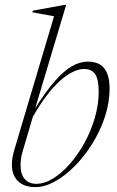

<svg xmlns="http://www.w3.org/2000/svg" viewBox="-20 -755 479 785"><path d="M74 -141Q68.5 -123.5 66.2 -108Q64 -92.5 64 -79.5Q64 -43 81 -23.2Q98 -3.5 128.5 -3.5Q162 -3.5 197.5 -25.5Q233 -47.5 266.2 -85.5Q299.5 -123.5 326 -172Q352.5 -220.5 368 -274.2Q383.5 -328 383.5 -381Q383.5 -430 369.2 -451.5Q355 -473 323.5 -473Q306.5 -473 287.2 -465.2Q268 -457.5 247 -442.2Q226 -427 204 -403.8Q182 -380.5 159.5 -349Q137 -317.5 114.5 -278ZM201 -688.5Q191.5 -690.5 176 -693.2Q160.5 -696 143.5 -699Q126.5 -702 112 -705L114.5 -711.5L243.5 -735H250.5L120 -299H115.5Q161.5 -373.5 199.8 -418.2Q238 -463 272 -483Q306 -503 338.5 -503Q384.5 -503 406.2 -475.8Q428 -448.5 428 -393Q428 -334.5 408.8 -276.8Q389.5 -219 357.2 -167.2Q325 -115.5 285.2 -75.5Q245.5 -35.5 204 -12.8Q162.5 10 125 10Q78 10 53.2 -14.8Q28.5 -39.5 28.5 -82.5Q28.5 -96 31 -110.2Q33.5 -124.5 38 -140.5Z"/></svg>

Font: Newsreader 60pt ExtraLight
Style: Italic
Weight: 250
Italic angle: -17°
Designer: Hugues Gentile
Foundry: Production Type
Version: Version 1.003